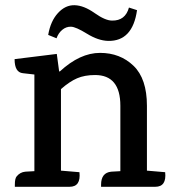

<svg xmlns="http://www.w3.org/2000/svg" viewBox="-20 -717 676 737"><path d="M197 -570 165 -583Q174 -636 202.5 -667Q231 -698 266.5 -697Q302 -696 343 -667Q384 -638 410 -638Q461 -637 475 -688L506 -678Q489 -558 395 -560Q357 -561 314 -587.5Q271 -614 252.5 -614.5Q234 -615 219 -602.5Q204 -590 197 -570ZM576 0H368V-8Q368 -54 407 -58L442 -60V-311Q442 -429 345 -429Q305 -429 276 -416.5Q247 -404 214 -375V-62L285 -56Q291 0 247 0H37V-8Q37 -32 44 -40Q57 -56 77 -58L112 -60V-431L68 -436Q36 -439 36 -490L198 -510L207 -443H210Q287 -514 364 -514Q441 -514 492.5 -464.5Q544 -415 544 -311V-62L614 -56Q620 0 576 0Z"/></svg>

Font: Karma SemiBold
Style: Regular
Weight: 600
Designer: Joana Correia
Foundry: Indian Type Foundry
Version: Version 1.202;PS 1.0;hotconv 1.0.78;makeotf.lib2.5.61930; tt